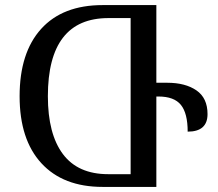

<svg xmlns="http://www.w3.org/2000/svg" viewBox="-20 -734 855 754"><path d="M383 0H594V-355H602Q664 -355 690.5 -322Q717 -289 717 -217Q795 -217 795 -286Q795 -349 751.5 -379Q708 -409 637 -409H594V-714H383Q226 -714 141.5 -620.5Q57 -527 57 -356Q57 -186 142.5 -93Q228 0 383 0ZM405 -50Q286 -50 227 -129Q168 -208 168 -356Q168 -663 406 -663H493V-50Z"/></svg>

Font: Noto Serif Georgian
Style: Regular
Weight: 400
Designer: Monotype Design Team
Foundry: Monotype Imaging Inc.
Version: Version 1.901